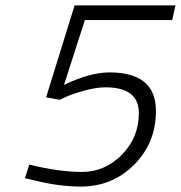

<svg xmlns="http://www.w3.org/2000/svg" viewBox="-20 -680 667 708"><path d="M384 -413C336 -413 280 -397.7 216 -367L293 -606H615L627 -660H255L150 -321L200 -312L226 -324C242.7 -331.3 265.2 -338.8 293.5 -346.5C321.8 -354.2 347 -358 369 -358C451 -358 492 -326.3 492 -263C492 -203 471.2 -151.8 429.5 -109.5C387.8 -67.2 338.8 -46 282.5 -46C226.2 -46 161.3 -55 88 -73L72 -23L102 -16C164.7 0 223.3 8 278 8C355.3 8 420.8 -18.8 474.5 -72.5C528.2 -126.2 555 -192.3 555 -271C555 -365.7 498 -413 384 -413Z"/></svg>

Font: Titillium Web
Style: Light Italic
Weight: 300
Italic angle: -13°
Version: Version 1.001;PS 57.000;hotconv 1.0.70;makeotf.lib2.5.55311